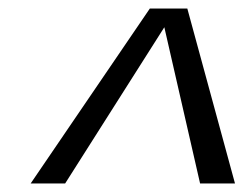

<svg xmlns="http://www.w3.org/2000/svg" viewBox="-20 -745 590 451"><path d="M332 -725H420L532 -314H450L366 -681L133 -314H52Z"/></svg>

Font: Trirong SemiBold
Style: Italic
Weight: 600
Italic angle: -12°
Designer: Katatrad Team
Foundry: CadsonDemak
Version: Version 1.001